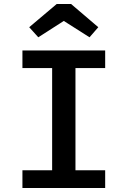

<svg xmlns="http://www.w3.org/2000/svg" viewBox="-20 -943 640 963"><path d="M507.5 -690V-601.5H358.5V-89H507.5V0H92.5V-89H241.5V-601.5H92.5V-690ZM336.5 -923 473 -806.5 429 -756 300 -838 172 -756 126.5 -806.5 264.5 -923Z"/></svg>

Font: Fira Code Light Medium
Style: Regular
Weight: 500
Monospace: yes
Version: Version 5.002